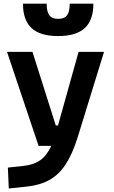

<svg xmlns="http://www.w3.org/2000/svg" viewBox="-20 -803 626 1057"><path d="M28.3 234.4 23.4 119.6 112.8 109.9Q166.5 104 202.1 78.6Q237.8 53.2 262.2 0H192.4L18.6 -517.6H158.7L287.1 -112.3H299.3L412.6 -517.6H552.7L407.2 -45.9Q377.9 47.4 339.8 104.2Q301.8 161.1 249.5 189.2Q197.3 217.3 124.5 224.6ZM300.3 -604.5Q200.2 -604.5 153.3 -648.7Q106.4 -692.9 106.4 -782.7H236.8Q236.8 -739.3 251.5 -719.2Q266.1 -699.2 300.3 -699.2Q335.4 -699.2 349.6 -719.5Q363.8 -739.7 363.8 -782.7H494.1Q494.1 -692.4 446.8 -648.4Q399.4 -604.5 300.3 -604.5Z"/></svg>

Font: Cascadia Code PL
Style: Bold
Weight: 700
Monospace: yes
Designer: Aaron Bell
Foundry: Saja Typeworks
Version: Version 2404.023; ttfautohint (v1.8.4)